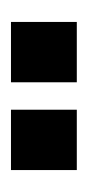

<svg xmlns="http://www.w3.org/2000/svg" viewBox="75 -805 160 350"><g transform="rotate(-90 155.0 -630.0)"><path d="M20 -570V-690H130V-570ZM180 -570V-690H290V-570Z"/></g></svg>

Font: Cuprum
Style: Bold
Weight: 700
Designer: Jovanny Lemonad
Foundry: Jovanny Lemonad
Version: Version 2.000